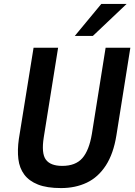

<svg xmlns="http://www.w3.org/2000/svg" viewBox="-20 -948 689 978"><path d="M291 10Q219 10 173.5 -8Q128 -26 103.5 -59Q79 -92 73.5 -138Q68 -184 76 -240L151 -705H276L203 -249Q190 -167 213.5 -135Q237 -103 297 -103Q365 -103 399.5 -142.5Q434 -182 448 -266L518 -705H644L573 -259Q558 -165 519 -105Q480 -45 422 -17.5Q364 10 291 10ZM361 -765 496 -928H625L453 -765Z"/></svg>

Font: Nunito Sans 7pt Condensed
Style: Bold Italic
Weight: 700
Width: 3
Italic angle: -9°
Designer: Vernon Adams
Foundry: Vernon Adams
Version: Version 3.101;gftools[0.9.27]